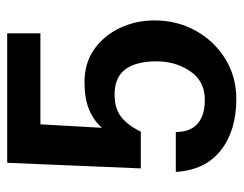

<svg xmlns="http://www.w3.org/2000/svg" viewBox="-92 -576 680 536"><g transform="rotate(-90 248.0 -308.0)"><path d="M459 -216.8Q459 -267.6 438.5 -312Q418 -356.4 379.4 -384.3Q340.8 -412.1 287.1 -412.1Q241.2 -412.1 210.4 -399.4Q179.7 -386.7 159.2 -363.3L168.9 -535.2H422.9V-627.9H61.5L45.9 -254.9H148.4Q166 -291 189.5 -309.6Q212.9 -328.1 252 -328.1Q299.8 -328.1 322.3 -298.3Q344.7 -268.6 344.7 -210.9Q344.7 -157.2 316.9 -116.7Q289.1 -76.2 237.3 -76.2Q193.4 -76.2 170.4 -96.7Q147.5 -117.2 147.5 -157.2H36.1Q41 -75.2 96.2 -31.7Q151.4 11.7 239.3 11.7Q301.8 11.7 351.6 -19Q401.4 -49.8 430.2 -101.6Q459 -153.3 459 -216.8Z"/></g></svg>

Font: Namkio Khamti
Style: Bold
Weight: 700
Designer: Debbi Hosken
Foundry: SIL International
Version: Version 3.917